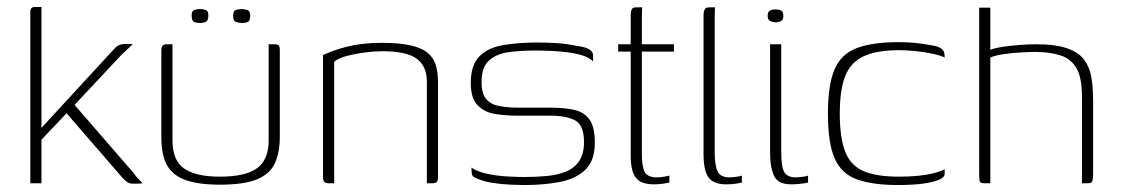

<svg xmlns="http://www.w3.org/2000/svg" viewBox="-20 -526 3219 551"><path d="M67 0V-489Q67 -499 70 -502.5Q73 -506 82 -506H99V-159L308 -386Q314 -393 320.5 -396Q327 -399 337 -400Q344 -400 350 -400Q356 -400 361 -399Q359 -397 353 -391.5Q347 -386 340.5 -380Q334 -374 327 -367L194 -225L363 -30Q369 -21 376 -14Q383 -7 389 0Q382 1 375 1Q368 1 361 1Q352 1 346.5 -2.5Q341 -6 333 -14L171 -201L99 -125V0Z M475 -399V-123Q475 -65 509 -42Q543 -19 611 -19Q685 -19 718 -43.5Q751 -68 751 -123V-399Q752 -399 754 -399Q756 -399 758.5 -399Q761 -399 763 -399Q765 -399 766 -399Q774 -399 777.5 -397.5Q781 -396 782 -392Q783 -388 783 -379V-134Q783 -89 769 -58Q755 -27 718 -11.5Q681 4 611 4Q549 4 512 -9.5Q475 -23 459 -52.5Q443 -82 443 -132V-379Q443 -391 446.5 -395Q450 -399 459 -399Q463 -399 467 -399Q471 -399 475 -399ZM674 -460Q666 -460 657.5 -463Q649 -466 649 -481Q649 -495 657.5 -497.5Q666 -500 673 -500Q681 -500 689.5 -497.5Q698 -495 698 -481Q698 -466 691 -463Q684 -460 674 -460ZM555 -460Q544 -460 537 -463Q530 -466 530 -482Q530 -495 538 -497.5Q546 -500 554 -500Q562 -500 570 -497.5Q578 -495 578 -482Q578 -467 571 -463.5Q564 -460 555 -460Z M923 0Q907 0 907 -16V-368Q936 -382 977.5 -392.5Q1019 -403 1076 -403Q1126 -403 1157.5 -396Q1189 -389 1206.5 -375Q1224 -361 1230.5 -339.5Q1237 -318 1237 -289V-17Q1237 -12 1235.5 -7.5Q1234 -3 1229.5 -1.5Q1225 0 1219 0H1205V-292Q1205 -336 1176 -357.5Q1147 -379 1076 -379Q1054 -379 1027.5 -375.5Q1001 -372 977 -366Q953 -360 939 -349V0Z M1485 5Q1471 5 1446 4Q1421 3 1394.5 -1Q1368 -5 1348 -14Q1341 -17 1338 -19.5Q1335 -22 1334 -28.5Q1333 -35 1333 -45Q1350 -33 1379 -27Q1408 -21 1437.5 -19.5Q1467 -18 1483 -18Q1519 -18 1550 -21Q1581 -24 1605 -34Q1629 -44 1642.5 -64.5Q1656 -85 1656 -118Q1656 -167 1630.5 -180.5Q1605 -194 1560 -194H1466Q1434 -194 1403 -198.5Q1372 -203 1351.5 -223Q1331 -243 1331 -288Q1331 -339 1355.5 -364Q1380 -389 1423.5 -396.5Q1467 -404 1523 -404Q1544 -404 1573 -402.5Q1602 -401 1632 -395Q1648 -393 1659 -389.5Q1670 -386 1676 -380.5Q1682 -375 1682 -367V-350Q1671 -361 1651.5 -367Q1632 -373 1608.5 -376Q1585 -379 1560 -380Q1535 -381 1513 -381Q1476 -381 1441 -376.5Q1406 -372 1384 -353Q1362 -334 1362 -290Q1362 -257 1375.5 -241.5Q1389 -226 1413.5 -221.5Q1438 -217 1470 -217H1561Q1598 -217 1626.5 -211Q1655 -205 1671 -184Q1687 -163 1687 -116Q1687 -65 1660 -39Q1633 -13 1587.5 -4Q1542 5 1485 5Z M1856 3Q1833 3 1818.5 -4.5Q1804 -12 1797 -30Q1790 -48 1790 -79V-378H1754V-399H1790V-481Q1790 -492 1792 -497Q1794 -502 1797.5 -503.5Q1801 -505 1806 -505H1823Q1823 -505 1822.5 -498Q1822 -491 1822 -476V-399H1914V-378H1822V-86Q1822 -47 1830.5 -32Q1839 -17 1865 -17Q1876 -17 1886.5 -19Q1897 -21 1901 -22V-2Q1896 -1 1884 1Q1872 3 1856 3Z M2063 3Q2029 3 2014 -16Q1999 -35 1999 -84V-481Q1999 -489 2000.5 -494.5Q2002 -500 2005.5 -502.5Q2009 -505 2017 -505H2032Q2032 -505 2031.5 -496.5Q2031 -488 2031 -472V-91Q2031 -53 2039 -35Q2047 -17 2073 -17Q2079 -17 2092 -18.5Q2105 -20 2109 -22V-2Q2104 -1 2093 1Q2082 3 2063 3Z M2250 3Q2213 3 2201.5 -21Q2190 -45 2190 -88V-399H2222V-91Q2222 -46 2231 -31.5Q2240 -17 2264 -17Q2269 -17 2282 -18.5Q2295 -20 2299 -22V-2Q2296 -1 2289 0Q2282 1 2272 2Q2262 3 2250 3ZM2206 -462Q2198 -462 2190.5 -465.5Q2183 -469 2183 -480Q2183 -492 2189.5 -495.5Q2196 -499 2205 -499Q2215 -499 2221.5 -496Q2228 -493 2228 -480Q2228 -469 2221 -465.5Q2214 -462 2206 -462Z M2557 5Q2485 5 2440 -11Q2395 -27 2375.5 -71Q2356 -115 2356 -199Q2356 -284 2375.5 -328Q2395 -372 2440 -388.5Q2485 -405 2557 -405Q2583 -405 2605 -403Q2627 -401 2653 -396Q2668 -394 2676.5 -389.5Q2685 -385 2688 -379Q2691 -373 2691 -361Q2679 -367 2655.5 -372Q2632 -377 2606 -379.5Q2580 -382 2560 -382Q2496 -382 2458.5 -364.5Q2421 -347 2405.5 -307.5Q2390 -268 2390 -200Q2390 -132 2405 -92Q2420 -52 2457 -35.5Q2494 -19 2560 -19Q2590 -19 2615 -21.5Q2640 -24 2659.5 -29Q2679 -34 2691 -40V-27Q2691 -17 2674.5 -10Q2658 -3 2628.5 1Q2599 5 2557 5Z M2807 0Q2795 0 2792.5 -4Q2790 -8 2790 -24V-504H2822V-383Q2834 -388 2857 -391.5Q2880 -395 2906 -397Q2932 -399 2953 -399Q3010 -399 3043.5 -387Q3077 -375 3092.5 -353Q3108 -331 3112.5 -301.5Q3117 -272 3117 -235V-28Q3117 -16 3115.5 -9.5Q3114 -3 3110.5 -1.5Q3107 0 3098 0H3085V-249Q3085 -303 3069.5 -330Q3054 -357 3023.5 -367Q2993 -377 2951 -377Q2934 -377 2908.5 -375.5Q2883 -374 2859.5 -370.5Q2836 -367 2822 -361V0Z"/></svg>

Font: Genos Thin ExtraLight
Style: Regular
Weight: 250
Version: Version 1.010